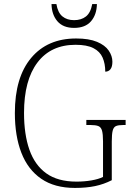

<svg xmlns="http://www.w3.org/2000/svg" viewBox="-20 -913 647 943"><path d="M348 10Q248 10 182.5 -35Q117 -80 85 -162.5Q53 -245 53 -358Q53 -533 133 -628.5Q213 -724 354 -724Q417 -724 456.5 -707.5Q496 -691 514 -664.5Q532 -638 532 -610Q532 -585 522.5 -573Q513 -561 497 -561Q497 -600 484 -630Q471 -660 439 -676.5Q407 -693 351 -693Q230 -693 164 -606Q98 -519 98 -358Q98 -253 124.5 -177.5Q151 -102 207.5 -61.5Q264 -21 356 -21Q394 -21 429 -27Q464 -33 486 -44V-219Q486 -254 481 -271.5Q476 -289 462.5 -294Q449 -299 425 -299H404V-324H597V-299H585Q562 -299 550 -294Q538 -289 533.5 -271.5Q529 -254 529 -218V-28Q490 -8 447 1Q404 10 348 10ZM344 -776Q290 -776 262 -808.5Q234 -841 233 -893H257Q264 -851 286.5 -832.5Q309 -814 344 -814Q379 -814 402 -832Q425 -850 433 -893H456Q455 -841 427 -808.5Q399 -776 344 -776Z"/></svg>

Font: Noto Serif Tamil SemiCondensed ExtraLight
Style: Italic
Weight: 200
Width: 4
Italic angle: -12°
Designer: Indian Type Foundry, Tom Grace, and the Monotype Design Team
Foundry: Monotype Imaging Inc.
Version: Version 2.003; ttfautohint (v1.8.4.7-5d5b)